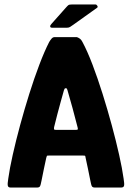

<svg xmlns="http://www.w3.org/2000/svg" viewBox="-20 -839 589 859"><path d="M27 0Q17 0 15 -8Q13 -16 17 -40Q23 -84 37 -146.5Q51 -209 70 -279Q89 -349 111 -419Q133 -489 156 -549.5Q179 -610 200 -651Q206 -661 211.5 -667Q217 -673 225 -673H324Q332 -670 338 -665.5Q344 -661 349 -651Q371 -610 394 -549.5Q417 -489 439 -419Q461 -349 480 -279Q499 -209 513 -146.5Q527 -84 533 -40Q537 -16 535 -8Q533 0 522 0H404Q395 0 391.5 -5Q388 -10 384 -32Q380 -54 373.5 -84Q367 -114 363 -133Q362 -141 360.5 -142Q359 -143 352 -143H198Q191 -143 190 -142Q189 -141 187 -133Q183 -114 176.5 -84Q170 -54 166 -32Q162 -10 158.5 -5Q155 0 146 0ZM230 -258H320Q327 -258 328 -260.5Q329 -263 327 -270Q317 -310 304.5 -355.5Q292 -401 282 -435Q280 -444 276 -444H272Q269 -444 266 -435Q260 -413 252 -385Q244 -357 236.5 -327.5Q229 -298 222 -270Q221 -263 222 -260.5Q223 -258 230 -258ZM280 -715H213Q205 -715 204.5 -720.5Q204 -726 211 -733L275 -805Q282 -813 286 -816Q290 -819 302 -819H407Q412 -819 415.5 -813Q419 -807 414 -804L309 -729Q299 -722 293.5 -718.5Q288 -715 280 -715Z"/></svg>

Font: Glory ExtraBold
Style: Regular
Weight: 800
Designer: Robert Leuschke
Foundry: Robert Leuschke
Version: Version 1.011